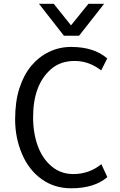

<svg xmlns="http://www.w3.org/2000/svg" viewBox="-20 -990 640 1022"><path d="M60.5 0ZM550.8 -679.2 518.6 -615.2Q453.6 -665.5 377.9 -665.5Q302.2 -665.5 252.9 -623Q156.2 -540.5 156.2 -365.2Q156.2 -280.8 181.2 -212.9Q206.1 -145 255.1 -104.2Q304.2 -63.5 369.6 -63.5Q455.1 -63.5 519.5 -116.2L551.3 -47.4Q482.9 12.2 358.4 12.2Q269 12.2 200.9 -36.9Q132.8 -85.9 96.7 -171.6Q60.5 -257.3 60.5 -353.8Q60.5 -450.2 83.5 -520.8Q106.4 -591.3 146.2 -639.2Q186 -687 240.7 -713.6Q295.4 -740.2 358.4 -740.2Q480 -740.2 550.8 -679.2ZM266.1 -969.7 357.9 -855 450.7 -969.7H534.2L400.9 -799.8H320.3L187.5 -969.7Z"/></svg>

Font: Oxygen Mono
Style: Regular
Weight: 400
Designer: Vernon Adams
Foundry: Vernon Adams
Version: Version 0.201; ttfautohint (v0.8) -r 50 -G 200 -x